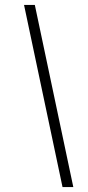

<svg xmlns="http://www.w3.org/2000/svg" viewBox="-20 -741 360 783"><path d="M78 -721H122L279 22H235Z"/></svg>

Font: Fahkwang ExtraLight
Style: Italic
Weight: 275
Italic angle: -10°
Designer: Suppakit Chalermlarp | Katatrad Co.,Ltd.
Foundry: Cadson Demak Co.,Ltd.
Version: Version 1.000; ttfautohint (v1.6)